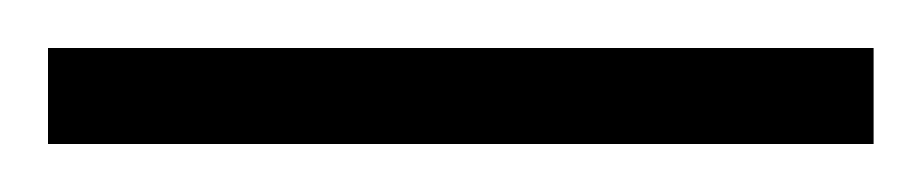

<svg xmlns="http://www.w3.org/2000/svg" viewBox="-20 102 384 80"><path d="M0 162V122H344V162Z"/></svg>

Font: Saira ExtraLight
Style: Regular
Weight: 200
Designer: Hector Gatti with collaboration of the Omnibus-Type team
Foundry: Omnibus-Type
Version: Version 1.100; ttfautohint (v1.8.3)